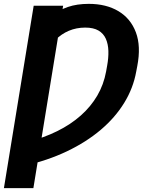

<svg xmlns="http://www.w3.org/2000/svg" viewBox="-20 -756 774 980"><path d="M302.2 -726.6 150.4 204.1H0L151.9 -726.6ZM100.1 91.3 119.6 -31.2Q203.6 -52.7 272.2 -86.7Q340.8 -120.6 392.3 -166.3Q443.8 -211.9 476.6 -268.1Q509.3 -324.2 521.5 -390.6L526.9 -420.9Q534.2 -460.4 533.2 -495.6Q532.2 -530.8 520.3 -557.9Q508.3 -585 482.7 -600.1Q457 -615.2 415 -615.2Q370.1 -615.2 331.5 -598.9Q293 -582.5 263.4 -552.5Q233.9 -522.5 216.3 -481L249.5 -678.2Q280.8 -704.6 326.7 -720.5Q372.6 -736.3 433.1 -736.3Q522 -736.3 584.5 -699Q647 -661.6 673.6 -590.8Q700.2 -520 680.7 -418.9L675.3 -390.6Q660.2 -306.2 614 -231Q567.9 -155.8 494.1 -93.3Q420.4 -30.8 321.5 16.4Q222.7 63.5 100.1 91.3Z"/></svg>

Font: Inter 17pt
Style: Bold Italic
Weight: 700
Italic angle: -9.3988°
Version: Version 4.001;git-66647c0bb